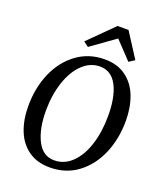

<svg xmlns="http://www.w3.org/2000/svg" viewBox="-174 -1093 1037 1216"><g transform="rotate(20 344.5 -484.5)"><path d="M660 -432Q660 -310 617 -209.5Q574 -109 494 -49.5Q414 10 306 10Q221 10 162.5 -31.5Q104 -73 75.5 -145.5Q47 -218 47 -310Q47 -433 91 -534Q135 -635 216 -694Q297 -753 403 -753Q489 -753 547 -710Q605 -667 632.5 -594.5Q660 -522 660 -432ZM162 -321Q162 -198 201.5 -120Q241 -42 318 -42Q385 -42 436.5 -91.5Q488 -141 516 -228Q544 -315 544 -424Q544 -552 505 -626Q466 -700 390 -700Q324 -700 272 -650Q220 -600 191 -513Q162 -426 162 -321ZM405 -979H479L585 -814L547 -789L436 -906L274 -790L240 -815Z"/></g></svg>

Font: Koeln Type Serif
Style: Italic
Weight: 400
Italic angle: -8°
Designer: Eben Sorkin
Foundry: Eben Sorkin
Version: Version 2.002